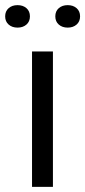

<svg xmlns="http://www.w3.org/2000/svg" viewBox="-48 -724 330 744"><path d="M76.1 -524.7H157.1V0H76.1ZM166.3 -660.6Q166.3 -680.6 179.8 -692.4Q193.3 -704.1 214.3 -704.1Q235.3 -704.1 248.8 -692.4Q262.3 -680.6 262.3 -660.6Q262.3 -640.6 248.8 -628.8Q235.3 -617 214.3 -617Q193.3 -617 179.8 -628.8Q166.3 -640.6 166.3 -660.6ZM-28 -660.6Q-28 -680.6 -14.5 -692.4Q-1 -704.1 20 -704.1Q41 -704.1 54.5 -692.4Q68 -680.6 68 -660.6Q68 -640.6 54.5 -628.8Q41 -617 20 -617Q-1 -617 -14.5 -628.8Q-28 -640.6 -28 -660.6Z"/></svg>

Font: Mona Sans VF XLt
Style: Regular
Weight: 200
Designer: Deni Anggara
Foundry: GitHub
Version: Version 2.000;Glyphs 3.2.3 (3260)